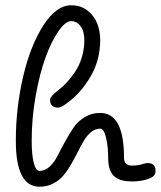

<svg xmlns="http://www.w3.org/2000/svg" viewBox="-20 -708 610 728"><path d="M40 -173.8Q40 -298.8 67.6 -417Q95.2 -535.2 144.3 -611.6Q193.4 -688 250 -688Q287.1 -688 312.7 -667.2Q338.4 -646.5 349.1 -617.7Q359.9 -588.9 359.9 -556.2Q359.9 -481.4 324.5 -419.7Q289.1 -357.9 237.8 -319.8Q212.4 -299.8 200.2 -299.8Q169.9 -299.8 169.9 -330.1Q169.9 -341.8 198.2 -363.8Q215.3 -376.5 231.2 -393.3Q247.1 -410.2 263.7 -434.1Q280.3 -458 290 -490Q299.8 -522 299.8 -556.2Q299.8 -572.8 295.7 -587.9Q291.5 -603 279.5 -615.5Q267.6 -627.9 250 -627.9Q228 -627.9 201.7 -589.8Q175.3 -551.8 152.8 -490.7Q130.4 -429.7 115.2 -344.5Q100.1 -259.3 100.1 -173.8Q100.1 -123 107.7 -91.6Q115.2 -60.1 129.9 -60.1Q150.9 -60.1 168.5 -76.4Q186 -92.8 198.2 -117.2Q210.4 -141.6 226.1 -169.9Q241.7 -198.2 257.8 -222.7Q273.9 -247.1 300.5 -263.4Q327.1 -279.8 359.9 -279.8Q450.2 -279.8 450.2 -109.9Q450.2 -80.1 480 -80.1Q502.9 -80.1 521 -85.9Q532.7 -89.8 540 -89.8Q569.8 -89.8 569.8 -60.1Q569.8 -48.3 563 -41.3Q556.2 -34.2 540 -28.8Q513.2 -20 480 -20Q459.5 -20 444.6 -23.7Q429.7 -27.3 416.7 -36.6Q403.8 -45.9 397 -64.2Q390.1 -82.5 390.1 -109.9Q390.1 -151.9 382.1 -186Q374 -220.2 359.9 -220.2Q341.8 -220.2 326.4 -208Q311 -195.8 299.3 -176.5Q287.6 -157.2 275.9 -133.8Q264.2 -110.4 250.7 -86.7Q237.3 -63 221.4 -43.7Q205.6 -24.4 181.9 -12.2Q158.2 0 129.9 0Q40 0 40 -173.8Z"/></svg>

Font: Pecita
Style: Book
Weight: 400
Width: 6
Version: Version 3.4.1